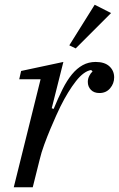

<svg xmlns="http://www.w3.org/2000/svg" viewBox="-20 -789 501 809"><path d="M151 -455H61L69 -490L247 -528L198 -333L206 -330Q225 -376 243.5 -413Q262 -450 283 -475.5Q304 -501 328.5 -514.5Q353 -528 383 -528Q421 -528 441 -509.5Q461 -491 461 -463Q461 -437 444 -417Q427 -397 399 -397Q376 -397 363 -410.5Q350 -424 350 -444Q350 -457 356 -469Q362 -481 370 -488L364 -494Q333 -489 300 -447Q267 -405 235 -341Q228 -327 216.5 -301.5Q205 -276 192 -245Q179 -214 166.5 -180Q154 -146 147 -116L118 0H38ZM272 -598 379 -769 448 -734 299 -585Z"/></svg>

Font: IBM Plex Serif
Style: Italic
Weight: 400
Italic angle: -14°
Designer: Mike Abbink, Paul van der Laan, Pieter van Rosmalen
Foundry: Bold Monday
Version: Version 3.001